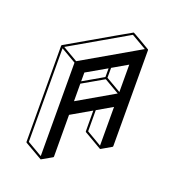

<svg xmlns="http://www.w3.org/2000/svg" viewBox="-159 -957 1050 1156"><g transform="rotate(20 366.0 -379.5)"><path d="M301.8 -449.7 430.2 -523.9V-579.6L301.8 -505.9ZM302.2 -322.3 533.7 -456.1 437 -512.2 301.8 -434.6ZM540 -467.8 539.6 -643.1 443.4 -587.4V-523.9ZM233.9 75.2 231.4 74.7Q231.4 74.2 231 74.2L120.1 10.3Q117.2 8.3 117.2 4.4L115.2 -609.9Q115.7 -613.3 118.7 -615.2Q497.1 -834 499 -834Q501 -834 557.1 -801.3L613.3 -768.1L614.3 -767.6L615.7 -764.2L617.2 -149.4Q617.2 -145.5 614.3 -143.6L549.8 -106.4H546.4L434.6 -171.4Q431.2 -173.3 431.2 -177.2L430.7 -309.1L302.2 -234.9L303.2 32.2Q303.2 35.6 299.8 37.6Q235.4 75.2 233.9 75.2ZM227.1 56.6 225.6 -541.5 128.4 -598.1 130.4 0.5ZM231.9 -553.2 595.7 -763.2 499 -819.3 135.3 -609.4ZM541 -124.5 540.5 -372.6 443.8 -316.4 444.3 -181.2Z"/></g></svg>

Font: 3D Isometric
Style: Bold
Weight: 700
Designer: GGBotNet
Foundry: GGBotNet
Version: 1.14